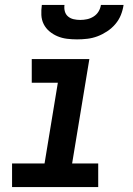

<svg xmlns="http://www.w3.org/2000/svg" viewBox="-20 -760 540 780"><path d="M379 0H29V-96H161L215 -424H109V-520H343L273 -96H379ZM293 -600Q272 -600 252 -602.5Q232 -605 214 -612.5Q196 -620 181 -632.5Q166 -645 157.5 -662Q149 -679 148 -699Q147 -719 150 -740H242Q240 -726 243.5 -713.5Q247 -701 256.5 -693Q266 -685 279 -682Q292 -679 306 -679Q320 -679 334 -682Q348 -685 360.5 -693Q373 -701 380.5 -713.5Q388 -726 390 -740H482Q479 -719 471 -699Q463 -679 448.5 -662Q434 -645 415 -632.5Q396 -620 376 -612.5Q356 -605 335 -602.5Q314 -600 293 -600Z"/></svg>

Font: Iosevka Term Curly Oblique
Style: Bold
Weight: 700
Italic angle: -9°
Designer: Belleve Invis
Foundry: Belleve Invis
Version: Version 32.3.0